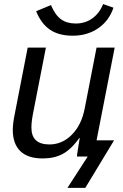

<svg xmlns="http://www.w3.org/2000/svg" viewBox="-20 -759 596 931"><path d="M202.6 -528.3 141.1 -213.4Q132.3 -170.4 132.3 -140.1Q132.3 -58.6 219.7 -58.6Q281.2 -58.6 328.1 -105.5Q375 -152.3 390.6 -232.4L448.2 -528.3H536.1L448.2 -78.6H533.2L393.6 151.9H307.1L405.3 0H353Q353 -5.4 358.2 -37.8Q363.3 -70.3 366.7 -90.3H365.2Q324.7 -34.2 283.9 -12.5Q243.2 9.3 187 9.3Q114.7 9.3 78.4 -26.4Q42 -62 42 -129.4Q42 -160.6 52.2 -209.5L114.3 -528.3ZM332.5 -585.9Q265.1 -585.9 222.4 -615Q179.7 -644 155.3 -704.6L227.1 -734.4Q247.6 -686 275.9 -665.5Q304.2 -645 347.2 -645Q393.1 -645 427.7 -669.9Q462.4 -694.8 480 -739.3L530.3 -721.7Q508.8 -658.2 456.3 -622.1Q403.8 -585.9 332.5 -585.9Z"/></svg>

Font: Liberation Sans
Style: Italic
Weight: 400
Italic angle: -12°
Designer: Steve Matteson
Foundry: Ascender Corporation
Version: Version 2.1.5